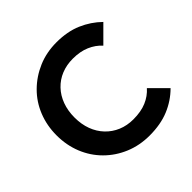

<svg xmlns="http://www.w3.org/2000/svg" viewBox="-184 -879 1054 1054"><g transform="rotate(-45 343.0 -352.0)"><path d="M398 10Q321 10 255 -17.5Q189 -45 139.5 -94.5Q90 -144 63.5 -210Q37 -276 37 -352Q37 -428 63.5 -494Q90 -560 139.5 -609Q189 -658 254.5 -686Q320 -714 398 -714Q482 -714 546 -686.5Q610 -659 659 -611L567 -519Q538 -551 496 -569Q454 -587 398 -587Q349 -587 308.5 -570.5Q268 -554 238 -522.5Q208 -491 192 -447.5Q176 -404 176 -352Q176 -299 192 -256Q208 -213 238 -181.5Q268 -150 308.5 -133Q349 -116 398 -116Q457 -116 499.5 -134Q542 -152 571 -185L663 -93Q614 -44 549 -17Q484 10 398 10Z"/></g></svg>

Font: Outfit SemiBold
Style: Regular
Weight: 600
Designer: Rodrigo Fuenzalida
Foundry: fragTYPE
Version: Version 1.100;gftools[0.9.27]